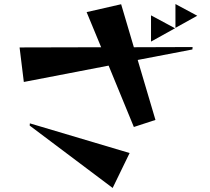

<svg xmlns="http://www.w3.org/2000/svg" viewBox="-20 -840 1040 951"><path d="M849 -702V-820L957 -762ZM643 -211 518 -515 98 -434 77 -605 481 -606 409 -780 580 -819 643 -606 934 -607 933 -595 662 -543 750 -246ZM728 -634V-764L847 -700ZM127 -218 128 -229 622 -82 538 91Z"/></svg>

Font: Reggae One
Style: Regular
Weight: 400
Designer: Fontworks Inc.
Foundry: Fontworks Inc.
Version: Version 1.100